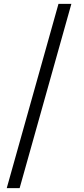

<svg xmlns="http://www.w3.org/2000/svg" viewBox="-20 -801 438 998"><path d="M351 -781 82 177H15L284 -781Z"/></svg>

Font: Martel UltraLight
Style: Regular
Weight: 250
Designer: Dan Reynolds
Foundry: Dan Reynolds
Version: Version 1.001; ttfautohint (v1.1) -l 5 -r 5 -G 72 -x 0 -D la